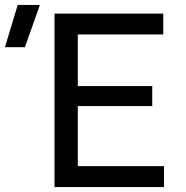

<svg xmlns="http://www.w3.org/2000/svg" viewBox="-126 -755 751 775"><path d="M94 0V-700H533V-616H188V-407.5H488.5V-327H188V-84.5H536V0ZM-106 -564.5 -54.5 -735H35L-25.5 -564.5Z"/></svg>

Font: Geologica Cursive Light
Style: Regular
Weight: 300
Designer: Sindre Bremnes, Frode Helland
Foundry: Monokrom Skriftforlag AS
Version: Version 1.010;gftools[0.9.28]